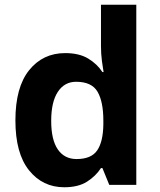

<svg xmlns="http://www.w3.org/2000/svg" viewBox="-20 -780 673 810"><path d="M251 10Q160 10 102.5 -61.5Q45 -133 45 -272Q45 -412 103 -484Q161 -556 255 -556Q314 -556 352 -533Q390 -510 412 -476H417Q414 -492 410 -522.5Q406 -553 406 -585V-760H555V0H441L412 -71H406Q384 -37 347 -13.5Q310 10 251 10ZM303 -109Q365 -109 390 -145.5Q415 -182 416 -255V-271Q416 -351 391.5 -393Q367 -435 301 -435Q252 -435 224 -392.5Q196 -350 196 -270Q196 -190 224 -149.5Q252 -109 303 -109Z"/></svg>

Font: Noto Sans Hanifi Rohingya
Style: Regular
Weight: 400
Designer: Monotype Design Team and DaltonMaag
Foundry: Google LLC
Version: Version 2.101